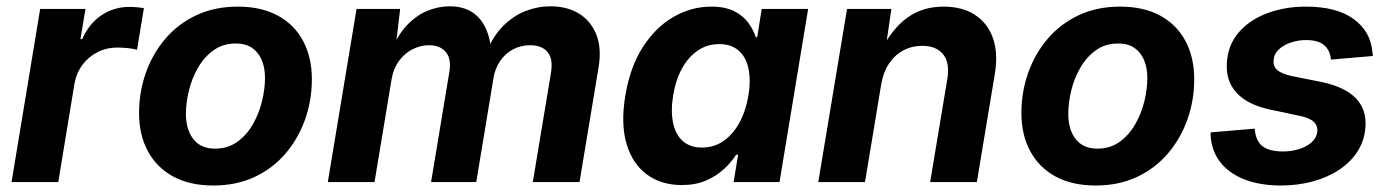

<svg xmlns="http://www.w3.org/2000/svg" viewBox="-20 -569 4339 600"><path d="M16.1 0 105.5 -541H247.1L231.4 -446.8H236.8Q259.3 -496.6 298.1 -522Q336.9 -547.4 383.8 -547.4Q395 -547.4 407.5 -546.4Q419.9 -545.4 429.7 -543.5L408.2 -413.6Q398.4 -416.5 380.4 -418.5Q362.3 -420.4 346.2 -420.4Q313 -420.4 284.7 -406Q256.3 -391.6 237.3 -366Q218.3 -340.3 212.4 -305.7L162.1 0Z M646.5 10.7Q573.2 10.7 521.5 -17.3Q469.7 -45.4 442.1 -96.4Q414.6 -147.5 414.6 -215.8Q414.6 -281.7 435.8 -341.6Q457 -401.4 496.8 -448Q536.6 -494.6 593.8 -521.5Q650.9 -548.3 723.1 -548.3Q795.9 -548.3 847.7 -520.5Q899.4 -492.7 927 -441.4Q954.6 -390.1 954.6 -321.3Q954.6 -255.9 933.6 -196.3Q912.6 -136.7 872.8 -89.8Q833 -43 775.9 -16.1Q718.8 10.7 646.5 10.7ZM651.9 -104.5Q691.9 -104.5 721.4 -125.7Q751 -147 770.3 -180.7Q789.6 -214.4 798.8 -252.7Q808.1 -291 808.1 -325.2Q808.1 -357.9 797.6 -382.1Q787.1 -406.2 767.1 -419.7Q747.1 -433.1 717.3 -433.1Q677.2 -433.1 647.7 -412.1Q618.2 -391.1 598.9 -357.7Q579.6 -324.2 570.3 -285.9Q561 -247.6 561 -212.9Q561 -164.1 584.2 -134.3Q607.4 -104.5 651.9 -104.5Z M1004.4 0 1094.2 -541H1230.5L1214.8 -408.2L1204.1 -413.1Q1224.6 -462.4 1253.7 -492.2Q1282.7 -522 1316.7 -535.6Q1350.6 -549.3 1384.8 -549.3Q1426.3 -549.3 1454.6 -531.5Q1482.9 -513.7 1498.3 -479.7Q1513.7 -445.8 1516.1 -396L1500.5 -405.8Q1520.5 -456.1 1552.2 -487.8Q1584 -519.5 1622.1 -534.4Q1660.2 -549.3 1700.2 -549.3Q1752.4 -549.3 1789.6 -526.4Q1826.7 -503.4 1843.5 -460.9Q1860.4 -418.5 1850.6 -358.9L1791 0H1645L1701.7 -340.8Q1707 -372.1 1699.7 -391.1Q1692.4 -410.2 1676 -418.9Q1659.7 -427.7 1637.2 -427.7Q1607.4 -427.7 1583 -414.6Q1558.6 -401.4 1543 -378.4Q1527.3 -355.5 1522.5 -327.1L1468.3 0H1327.1L1384.3 -344.7Q1391.1 -385.3 1373 -406.5Q1355 -427.7 1320.8 -427.7Q1293.5 -427.7 1268.6 -414.8Q1243.7 -401.9 1226.3 -377.9Q1209 -354 1203.6 -320.8L1150.4 0Z M2110.4 9.3Q2046.9 9.3 2002 -23.4Q1957 -56.2 1938.2 -118.7Q1919.4 -181.2 1934.1 -270Q1949.2 -360.8 1989.5 -422.9Q2029.8 -484.9 2085.4 -516.6Q2141.1 -548.3 2202.6 -548.3Q2246.6 -548.3 2274.7 -533.9Q2302.7 -519.5 2318.6 -497.6Q2334.5 -475.6 2341.8 -452.6H2346.2L2360.4 -541H2505.4L2416 0H2272.5L2286.6 -85.4H2280.3Q2265.6 -62 2241.9 -40.3Q2218.3 -18.6 2185.8 -4.6Q2153.3 9.3 2110.4 9.3ZM2173.8 -107.9Q2211.4 -107.9 2241 -128.4Q2270.5 -148.9 2290.5 -185.3Q2310.5 -221.7 2318.8 -270.5Q2326.7 -319.3 2318.8 -355.5Q2311 -391.6 2287.8 -411.4Q2264.6 -431.2 2227.5 -431.2Q2189.5 -431.2 2159.9 -410.6Q2130.4 -390.1 2110.8 -354.2Q2091.3 -318.4 2083.5 -270.5Q2075.7 -222.2 2083.3 -185.5Q2090.8 -148.9 2113.5 -128.4Q2136.2 -107.9 2173.8 -107.9Z M2733.9 -306.2 2683.1 0H2537.1L2627 -541H2765.6L2745.6 -404.8L2732.9 -409.7Q2766.1 -477.5 2814.2 -512.9Q2862.3 -548.3 2928.7 -548.3Q2987.3 -548.3 3026.9 -522.5Q3066.4 -496.6 3083 -449.7Q3099.6 -402.8 3088.9 -338.4L3032.7 0H2886.7L2940.4 -322.3Q2948.7 -373.5 2927 -399.7Q2905.3 -425.8 2862.3 -425.8Q2829.6 -425.8 2802.7 -411.4Q2775.9 -397 2758.1 -370.1Q2740.2 -343.3 2733.9 -306.2Z M3403.8 10.7Q3330.6 10.7 3278.8 -17.3Q3227.1 -45.4 3199.5 -96.4Q3171.9 -147.5 3171.9 -215.8Q3171.9 -281.7 3193.1 -341.6Q3214.4 -401.4 3254.2 -448Q3293.9 -494.6 3351.1 -521.5Q3408.2 -548.3 3480.5 -548.3Q3553.2 -548.3 3605 -520.5Q3656.7 -492.7 3684.3 -441.4Q3711.9 -390.1 3711.9 -321.3Q3711.9 -255.9 3690.9 -196.3Q3669.9 -136.7 3630.1 -89.8Q3590.3 -43 3533.2 -16.1Q3476.1 10.7 3403.8 10.7ZM3409.2 -104.5Q3449.2 -104.5 3478.8 -125.7Q3508.3 -147 3527.6 -180.7Q3546.9 -214.4 3556.2 -252.7Q3565.4 -291 3565.4 -325.2Q3565.4 -357.9 3554.9 -382.1Q3544.4 -406.2 3524.4 -419.7Q3504.4 -433.1 3474.6 -433.1Q3434.6 -433.1 3405 -412.1Q3375.5 -391.1 3356.2 -357.7Q3336.9 -324.2 3327.6 -285.9Q3318.4 -247.6 3318.4 -212.9Q3318.4 -164.1 3341.6 -134.3Q3364.7 -104.5 3409.2 -104.5Z M3983.4 10.7Q3917.5 10.7 3868.9 -8.3Q3820.3 -27.3 3793 -62.7Q3765.6 -98.1 3763.2 -147Q3763.2 -149.4 3763.2 -151.4Q3763.2 -153.3 3763.2 -155.3L3900.9 -167Q3903.8 -129.4 3924.8 -112.5Q3945.8 -95.7 3989.7 -95.7Q4016.6 -95.7 4040.3 -103.3Q4064 -110.8 4079.3 -124.8Q4094.7 -138.7 4096.7 -158.2Q4098.1 -176.8 4084.7 -189Q4071.3 -201.2 4039.1 -207.5L3948.7 -226.6Q3878.4 -241.7 3844.2 -279.1Q3810.1 -316.4 3814 -372.1Q3816.9 -428.2 3851.1 -467.8Q3885.3 -507.3 3940.4 -527.8Q3995.6 -548.3 4061 -548.3Q4157.2 -548.3 4210.2 -509.5Q4263.2 -470.7 4268.6 -407.2Q4269.5 -403.8 4269.8 -400.6Q4270 -397.5 4270 -394L4139.2 -382.8Q4136.7 -411.6 4118.2 -427.7Q4099.6 -443.8 4061 -443.8Q4037.1 -443.8 4014.4 -436.3Q3991.7 -428.7 3976.6 -414.8Q3961.4 -400.9 3960 -380.9Q3958 -362.8 3970.7 -350.8Q3983.4 -338.9 4016.1 -331.5L4110.8 -312.5Q4182.1 -297.4 4216.3 -262.7Q4250.5 -228 4247.1 -173.8Q4244.6 -130.9 4222.7 -96.4Q4200.7 -62 4164.3 -38.1Q4127.9 -14.2 4081.3 -1.7Q4034.7 10.7 3983.4 10.7Z"/></svg>

Font: Inter 17pt
Style: Bold Italic
Weight: 700
Italic angle: -9.3988°
Version: Version 4.001;git-66647c0bb